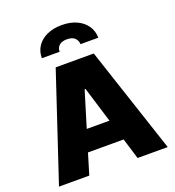

<svg xmlns="http://www.w3.org/2000/svg" viewBox="-164 -1070 1094 1199"><g transform="rotate(-20 383.5 -471.0)"><path d="M21.5 0 256.8 -707H509.8L744.1 0H543.9L501.5 -138.7H264.6L222.7 0ZM458.5 -279.3 385.7 -516.6H379.9L307.6 -279.3ZM381.8 -942.4Q438 -942.4 480.5 -922.9Q522.9 -903.3 546.4 -868.9Q569.8 -834.5 570.3 -790H452.1Q451.2 -814.5 434.3 -831.1Q417.5 -847.7 381.8 -847.7Q346.7 -847.7 329.6 -831.1Q312.5 -814.5 313.5 -790H195.3Q194.8 -834.5 217.5 -868.9Q240.2 -903.3 282.7 -922.9Q325.2 -942.4 381.8 -942.4Z"/></g></svg>

Font: Pretendard Std Black
Style: Regular
Weight: 900
Designer: Base glyphs from Inter by Rasmus Andersson; Hangeul glyphs from Noto Sans CJK(Source Han Sans) by Jang Soo-young and Kan
Foundry: Kil Hyung-jin
Version: Version 1.309